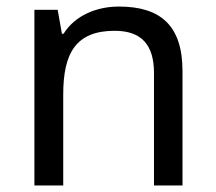

<svg xmlns="http://www.w3.org/2000/svg" viewBox="-20 -632 658 586"><path d="M343 -612C275 -612 209 -585 174 -529H169L156 -602H85V-66H173V-344C173 -469 211 -538 330 -538C412 -538 450 -495 450 -409V-66H537V-415C537 -553 471 -612 343 -612Z"/></svg>

Font: Noto Sans Malayalam UI
Style: Regular
Weight: 400
Designer: Jelle Bosma - Monotype Design Team
Foundry: Monotype Imaging Inc.
Version: Version 2.104